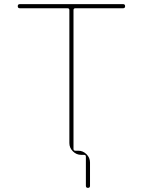

<svg xmlns="http://www.w3.org/2000/svg" viewBox="-20 -750 697 930"><path d="M76 -710Q66 -710 66 -720Q66 -730 76 -730H576Q586 -730 586 -720Q586 -710 576 -710H345Q336 -710 336 -701V-29Q336 -20 345 -20H359Q382 -20 399 -3Q416 14 416 37V150Q416 160 406 160Q396 160 396 150V9Q396 0 387 0H373Q350 0 333 -17Q316 -34 316 -57V-701Q316 -710 307 -710Z"/></svg>

Font: Rounded Mplus 1c Thin
Style: Regular
Weight: 250
Version: Version 1.059.20150529